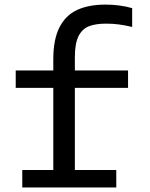

<svg xmlns="http://www.w3.org/2000/svg" viewBox="-20 -823 660 843"><path d="M446.2 -719.2Q398.8 -719.2 369.5 -707.3Q340.2 -695.5 324.4 -663.5Q308.7 -631.5 308.7 -571.7V0H214V-562.8Q214 -649.8 241 -702.8Q268 -755.8 318.6 -779.3Q369.2 -802.8 443.3 -802.8Q474 -802.8 503.3 -799Q532.7 -795.2 560.3 -787.2V-704.7Q529.3 -712 502.4 -715.6Q475.5 -719.2 446.2 -719.2ZM77.8 -76.5H490.5V0H77.8ZM542.2 -437.2H49V-513.7H542.2Z"/></svg>

Font: Monaspace Neon Var
Style: Regular
Weight: 400
Designer: Riley Cran and the Lettermatic Team
Version: Version 1.000 (Monaspace Neon Var)